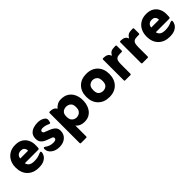

<svg xmlns="http://www.w3.org/2000/svg" viewBox="169 -1289 2345 2345"><g transform="rotate(-45 1342.0 -116.5)"><path d="M147 -151Q159 -86 246 -86Q280 -86 305 -91.5Q330 -97 359 -110Q371 -115 376 -115Q388 -115 388 -100Q388 -80 373.5 -54Q359 -28 325 -9Q291 10 230 10Q139 10 84 -44.5Q29 -99 29 -193Q29 -251 52 -296Q75 -341 118 -367Q161 -393 221 -393Q282 -393 320.5 -368Q359 -343 377.5 -303.5Q396 -264 396 -220Q396 -201 395.5 -188Q395 -175 394 -166Q393 -151 375 -151ZM148 -231H282Q284 -243 279 -258Q274 -273 260.5 -284Q247 -295 221 -295Q187 -295 168.5 -277.5Q150 -260 148 -231Z M459 -120Q486 -101 512 -91Q538 -81 572 -81Q622 -81 622 -112Q622 -127 604.5 -135.5Q587 -144 561.5 -152Q536 -160 510.5 -172.5Q485 -185 467.5 -207.5Q450 -230 450 -268Q450 -315 472.5 -342Q495 -369 531 -381Q567 -393 605 -393Q648 -393 679 -379Q708 -366 718.5 -347.5Q729 -329 718 -294L715 -284Q712 -276 706 -276Q702 -276 699 -277.5Q696 -279 692 -280Q667 -292 645.5 -297Q624 -302 602 -302Q588 -302 576.5 -296Q565 -290 565 -275Q565 -260 582.5 -251Q600 -242 625.5 -233.5Q651 -225 676.5 -212Q702 -199 719.5 -178Q737 -157 737 -122Q737 -63 696 -26.5Q655 10 587 10Q523 10 480.5 -22.5Q438 -55 438 -102Q438 -123 451 -123Q453 -123 455.5 -122Q458 -121 459 -120Z M908 -40V147Q908 160 895 160H807Q794 160 794 147V-369Q794 -382 807 -382H812Q879 -382 899 -338Q913 -357 942 -375Q971 -393 1011 -393Q1072 -393 1112 -366.5Q1152 -340 1172.5 -295Q1193 -250 1193 -194Q1193 -138 1173.5 -92Q1154 -46 1116 -18.5Q1078 9 1021 9Q948 9 908 -40ZM990 -98Q1004 -98 1023.5 -104.5Q1043 -111 1058.5 -131.5Q1074 -152 1074 -193Q1074 -234 1058.5 -253Q1043 -272 1023 -277.5Q1003 -283 990 -283Q977 -283 957.5 -277.5Q938 -272 923 -253Q908 -234 908 -193Q908 -152 923 -131.5Q938 -111 957.5 -104.5Q977 -98 990 -98Z M1450 10Q1359 10 1304.5 -45.5Q1250 -101 1250 -192Q1250 -283 1303.5 -338Q1357 -393 1448 -393Q1540 -393 1594 -338Q1648 -283 1648 -192Q1648 -101 1595 -45.5Q1542 10 1450 10ZM1448 -98Q1479 -98 1504 -117.5Q1529 -137 1529 -190Q1529 -242 1504.5 -263Q1480 -284 1449 -284Q1418 -284 1393 -263Q1368 -242 1368 -190Q1368 -137 1392.5 -117.5Q1417 -98 1448 -98Z M1826 -327Q1844 -359 1865.5 -370.5Q1887 -382 1930 -382H1942Q1955 -382 1955 -369V-288Q1955 -275 1942 -275H1913Q1876 -275 1858.5 -262.5Q1841 -250 1836 -226.5Q1831 -203 1831 -170V-13Q1831 0 1818 0H1730Q1717 0 1717 -13V-369Q1717 -382 1730 -382H1735Q1772 -382 1794.5 -369Q1817 -356 1826 -327Z M2124 -327Q2142 -359 2163.5 -370.5Q2185 -382 2228 -382H2240Q2253 -382 2253 -369V-288Q2253 -275 2240 -275H2211Q2174 -275 2156.5 -262.5Q2139 -250 2134 -226.5Q2129 -203 2129 -170V-13Q2129 0 2116 0H2028Q2015 0 2015 -13V-369Q2015 -382 2028 -382H2033Q2070 -382 2092.5 -369Q2115 -356 2124 -327Z M2409 -151Q2421 -86 2508 -86Q2542 -86 2567 -91.5Q2592 -97 2621 -110Q2633 -115 2638 -115Q2650 -115 2650 -100Q2650 -80 2635.5 -54Q2621 -28 2587 -9Q2553 10 2492 10Q2401 10 2346 -44.5Q2291 -99 2291 -193Q2291 -251 2314 -296Q2337 -341 2380 -367Q2423 -393 2483 -393Q2544 -393 2582.5 -368Q2621 -343 2639.5 -303.5Q2658 -264 2658 -220Q2658 -201 2657.5 -188Q2657 -175 2656 -166Q2655 -151 2637 -151ZM2410 -231H2544Q2546 -243 2541 -258Q2536 -273 2522.5 -284Q2509 -295 2483 -295Q2449 -295 2430.5 -277.5Q2412 -260 2410 -231Z"/></g></svg>

Font: Zain ExtraBold
Style: Regular
Weight: 800
Designer: Zain,Boutros
Foundry: Mobile Telecommunications Company (Zain), 2024
Version: Version 1.50; ttfautohint (v1.8.4)